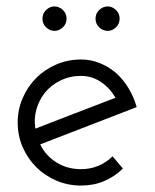

<svg xmlns="http://www.w3.org/2000/svg" viewBox="-20 -569 483 597"><path d="M232 -333Q266 -333 294 -314Q322 -295 339 -265Q276 -241 214 -217Q152 -193 90 -169Q85 -199 93 -228Q101 -257 119 -280Q138 -304 167.5 -318.5Q197 -333 232 -333ZM362 -45 330 -83Q311 -64 286 -53.5Q261 -43 232 -43Q189 -43 155.5 -64Q122 -85 105 -120Q180 -149 255 -178Q330 -207 405 -236Q396 -268 379.5 -295Q363 -322 342 -341Q319 -361 291 -372.5Q263 -384 232 -384Q191 -384 155 -368.5Q119 -353 93 -327Q66 -300 50.5 -264Q35 -228 35 -188Q35 -147 50.5 -111.5Q66 -76 93 -49Q119 -23 155 -7.5Q191 8 232 8Q271 8 304 -6Q337 -20 362 -45ZM352 -511Q352 -527 340.5 -538Q329 -549 315 -549Q300 -549 288.5 -538Q277 -527 277 -511Q277 -495 288.5 -484Q300 -473 315 -473Q329 -473 340.5 -484Q352 -495 352 -511ZM187 -511Q187 -527 175.5 -538Q164 -549 149 -549Q135 -549 123.5 -538Q112 -527 112 -511Q112 -495 123.5 -484Q135 -473 149 -473Q164 -473 175.5 -484Q187 -495 187 -511Z"/></svg>

Font: Josefin Slab Thin Medium
Style: Regular
Weight: 500
Version: Version 2.000